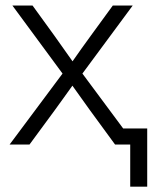

<svg xmlns="http://www.w3.org/2000/svg" viewBox="-20 -536 567 712"><path d="M15.6 0 211.9 -263.2 25.9 -515.6H100.6L181.6 -403.8Q198.7 -379.9 215.3 -356.2Q231.9 -332.5 249 -308.6Q265.6 -332.5 282.5 -356.2Q299.3 -379.9 316.9 -403.8L398.4 -515.6H472.2L285.6 -263.2L481 0H406.7L313.5 -127.4Q296.9 -150.4 280.8 -173.1Q264.6 -195.8 248.5 -218.3Q232.4 -195.8 216.1 -173.1Q199.7 -150.4 183.1 -127.4L89.4 0ZM462.9 156.2V0H421.4V-59.6H525.9V156.2Z"/></svg>

Font: Inter Display Light
Style: Regular
Weight: 300
Designer: Rasmus Andersson
Foundry: rsms
Version: Version 4.000;git-a52131595